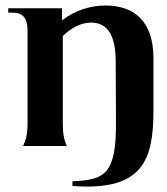

<svg xmlns="http://www.w3.org/2000/svg" viewBox="-20 -530 607 697"><path d="M243 128V145C500 165 537 49 537 -129V-319C537 -453 467 -510 363 -510C307 -510 252 -492 205 -456V-500H10V-484H28C62 -484 80 -464 80 -420V-84C80 -44 75 -24 64 0H223C212 -23 208 -44 208 -84V-399C238 -429 275 -448 310 -448C373 -448 400 -398 400 -306L401 -88C402 102 362 123 243 128Z"/></svg>

Font: Sinistre
Style: Bold
Weight: 700
Designer: Jules Durand
Foundry: Collletttivo
Version: Version 69.420;Glyphs 3.2 (3217)